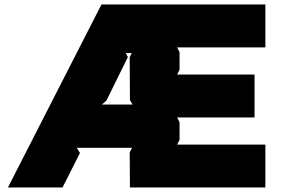

<svg xmlns="http://www.w3.org/2000/svg" viewBox="-20 -830 1265 850"><path d="M431.2 -367.2H566.9L555.2 -387.2L554.2 -576.2L563 -595.2H537.1L545.9 -577.1L451.2 -384.8ZM1154.8 -189.9V0H555.2L554.2 -155.8L564.9 -175.8H319.8L334 -152.8L256.8 0H15.1L429.2 -810.1H1154.8V-620.1H764.2L774.9 -599.1V-521L764.2 -500H1106.9V-310.1H764.2L774.9 -289.1V-210.9L764.2 -189.9Z"/></svg>

Font: Sinkin Sans 900 X Black
Style: Regular
Weight: 950
Designer: Keith Bates
Foundry: K-Type
Version: Sinkin Sans (version 1.0)  by Keith Bates   •   © 2014   www